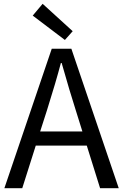

<svg xmlns="http://www.w3.org/2000/svg" viewBox="-20 -989 647 1009"><path d="M321 -779 152 -907 204 -969 362 -825ZM413 -298 378 -410Q348 -503 304 -658H300Q273 -556 227 -410L191 -298ZM436 -224H168L97 0H3L252 -733H355L604 0H506Z"/></svg>

Font: KaiGen Gothic CN Regular
Style: Regular
Weight: 400
Designer: Ryoko NISHIZUKA  (kana & ideographs); Paul D. Hunt (Latin, Greek & Cyrillic); Wenlong ZHANG  (bopomofo); Sandoll Communi
Foundry: Adobe Systems Incorporated
Version: Version 1.002.20150501